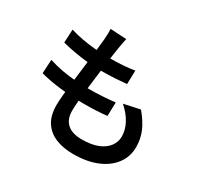

<svg xmlns="http://www.w3.org/2000/svg" viewBox="-176 -1024 1351 1300"><g transform="rotate(30 500.0 -373.5)"><path d="M462 -797Q456 -772 452.5 -752Q449 -732 446 -713Q442 -690 436.5 -650Q431 -610 424.5 -560Q418 -510 411.5 -457Q405 -404 399 -353Q393 -302 390 -260.5Q387 -219 387 -193Q387 -128 425.5 -93Q464 -58 541 -58Q613 -58 663 -77.5Q713 -97 739.5 -132Q766 -167 766 -211Q766 -261 739.5 -311Q713 -361 661 -407L787 -434Q838 -373 862 -317Q886 -261 886 -197Q886 -122 843 -64.5Q800 -7 722.5 25Q645 57 538 57Q463 57 403.5 33.5Q344 10 310 -41Q276 -92 276 -175Q276 -206 281 -258Q286 -310 293.5 -372Q301 -434 309 -498.5Q317 -563 323.5 -621Q330 -679 334 -720Q336 -753 336.5 -770.5Q337 -788 335 -804ZM115 -671Q159 -657 211.5 -647.5Q264 -638 319 -633.5Q374 -629 422 -629Q481 -629 532 -632.5Q583 -636 622 -643L619 -536Q573 -532 527.5 -529Q482 -526 419 -526Q371 -526 316.5 -531Q262 -536 209 -545.5Q156 -555 110 -567ZM93 -422Q145 -405 200 -395Q255 -385 309 -381.5Q363 -378 412 -378Q460 -378 512.5 -381Q565 -384 615 -390L612 -283Q568 -278 523 -276Q478 -274 430 -274Q335 -274 245 -284.5Q155 -295 87 -314Z"/></g></svg>

Font: Noto Sans JP Thin SemiBold
Style: Regular
Weight: 600
Version: Version 2.004-H2;hotconv 1.0.118;makeotfexe 2.5.65603